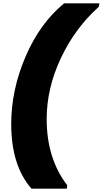

<svg xmlns="http://www.w3.org/2000/svg" viewBox="-20 -915 623 1164"><path d="M385 229H171Q48 89 48 -164Q48 -369 135 -572Q222 -775 369 -895H583L579 -874Q435 -745 349 -562.5Q263 -380 263 -193Q263 46 388 209Z"/></svg>

Font: Poppins Black
Style: Italic
Weight: 900
Italic angle: -10°
Designer: Ninad Kale (Devanagari), Jonny Pinhorn (Latin)
Foundry: Indian Type Foundry
Version: Version 3.200;PS 1.000;hotconv 16.6.54;makeotf.lib2.5.65590